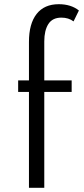

<svg xmlns="http://www.w3.org/2000/svg" viewBox="-20 -895 402 915"><path d="M118 0H191V-457H321.5V-512H191V-697.5Q191 -750 210.5 -780.5Q230 -811 272.5 -811Q307 -811 330.5 -793L356 -845Q318.5 -875 260 -875Q191 -875 154.5 -828.5Q118 -782 118 -695.5V-512H66.5V-457H118Z"/></svg>

Font: Spartan
Style: Regular
Weight: 400
Designer: Matt Bailey, Mirko Velimirovic
Foundry: Matt Bailey
Version: Version 1.003; ttfautohint (v1.8.3)